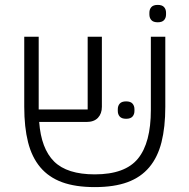

<svg xmlns="http://www.w3.org/2000/svg" viewBox="-20 -752 773 784"><path d="M367 12Q288 12 233.5 -8Q179 -28 144.5 -69Q110 -110 94.5 -171.5Q79 -233 79 -316V-602H138V-305H338V-602H396V-316Q396 -288 380 -271Q364 -254 333 -254H140Q148 -145 201 -92.5Q254 -40 367 -40Q491 -40 543.5 -104.5Q596 -169 596 -303V-602H655V-316Q655 -233 639.5 -171.5Q624 -110 589.5 -69Q555 -28 500.5 -8Q446 12 367 12ZM495 -267Q477 -267 469 -276Q461 -285 461 -299V-306Q461 -320 469 -329Q477 -338 495 -338Q513 -338 521 -329Q529 -320 529 -306V-299Q529 -285 521 -276Q513 -267 495 -267ZM624 -661Q606 -661 598 -670Q590 -679 590 -693V-700Q590 -714 598 -723Q606 -732 624 -732Q642 -732 650 -723Q658 -714 658 -700V-693Q658 -679 650 -670Q642 -661 624 -661Z"/></svg>

Font: IBM Plex Sans Hebrew Light
Style: Regular
Weight: 300
Designer: Mike Abbink, Paul van der Laan, Pieter van Rosmalen, Yanek Iontef
Foundry: Bold Monday
Version: Version 1.2